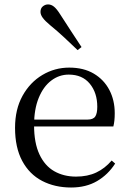

<svg xmlns="http://www.w3.org/2000/svg" viewBox="-20 -838 587 873"><path d="M303.3 14.6Q229.5 14.6 171.6 -15.4Q113.7 -45.5 81.1 -106.2Q48.4 -167 48.4 -256.8Q48.4 -341.1 82.5 -402.5Q116.6 -463.8 172.8 -497.2Q229 -530.6 294.9 -530.6Q360.2 -530.6 406.4 -503.3Q452.6 -475.9 477.1 -429.2Q501.7 -382.4 501.7 -323.2Q501.7 -286.8 495.4 -262.9H86.6V-294.2H377.3Q403.6 -294.2 413 -308.2Q422.3 -322.1 422.3 -352.3Q422.3 -416.2 388.2 -457.5Q354.2 -498.8 292.6 -498.8Q248.8 -498.8 213 -471.6Q177.1 -444.5 156 -392.8Q134.9 -341.2 134.9 -268.7Q134.9 -188 159.4 -135.9Q183.9 -83.8 226.9 -59.4Q270 -35 325.5 -35Q378.5 -35 417.8 -53.7Q457.2 -72.3 487.7 -108.1L503.6 -94.3Q471 -43.5 421 -14.4Q371 14.6 303.3 14.6ZM350.7 -624 332.9 -610.1Q302.6 -639.2 271.8 -667.9Q241 -696.6 207.6 -723.8Q184.7 -742.9 174.4 -757Q164.1 -771.1 164.1 -783.8Q164.1 -800.3 174.8 -809.1Q185.6 -817.9 198.5 -817.9Q212.7 -817.9 225.3 -807.8Q237.9 -797.8 253.5 -773Q278 -734 302.8 -696.9Q327.6 -659.9 350.7 -624Z"/></svg>

Font: Noto Serif SC
Style: Regular
Weight: 200
Designer: Ryoko NISHIZUKA 西塚涼子 (kana & ideographs); Frank Grießhammer (Latin, Greek & Cyrillic); Wenlong ZHANG 张文龙 (bopomofo); San
Foundry: Adobe
Version: Version 2.001;hotconv 1.1.0;makeotfexe 2.6.0